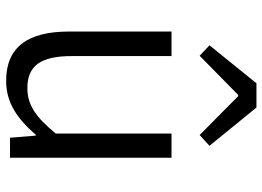

<svg xmlns="http://www.w3.org/2000/svg" viewBox="-138 -726 877 642"><g transform="rotate(90 301.0 -405.5)"><path d="M251 13C326 13 380 -27 431 -86H434L441 0H508V-540H427V-153C373 -87 332 -58 275 -58C200 -58 168 -103 168 -207V-540H86V-197C86 -59 138 13 251 13ZM132 -667 167 -634 298 -763H302L432 -634L468 -667L340 -824H259Z"/></g></svg>

Font: Noto Sans HK DemiLight
Style: Regular
Weight: 350
Designer: Ryoko NISHIZUKA 西塚涼子 (kana, bopomofo & ideographs); Paul D. Hunt (Latin, Greek & Cyrillic); Sandoll Communications 산돌커뮤니
Foundry: Adobe
Version: Version 2.004;hotconv 1.0.118;makeotfexe 2.5.65603